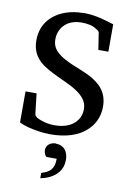

<svg xmlns="http://www.w3.org/2000/svg" viewBox="-102 -749 724 1077"><g transform="rotate(10 260.0 -210.5)"><path d="M281 -687C248 -687 217 -682 189 -673C113 -648 50 -590 50 -491C50 -383 130 -347 204 -311C241 -293 286 -275 319 -252C348 -232 380 -203 380 -158C380 -139 376 -122 369 -107C347 -63 298 -39 233 -39C204 -39 180 -44 160 -51C141 -58 119 -64 116 -85L103 -198H40V-21C54 -14 70 -8 88 -3C125 6 169 15 218 15C307 15 376 -8 421 -49C457 -81 483 -127 483 -188C483 -275 433 -317 374 -348C317 -377 235 -399 190 -439C169 -457 154 -479 154 -515C154 -532 157 -548 163 -562C181 -605 222 -633 283 -633C316 -633 347 -627 365 -614C369 -611 371 -610 372 -610C378 -607 386 -601 387 -594L402 -498H459V-654C406 -670 353 -688 283 -688ZM259 60C229 60 204 78 204 107C204 123 211 136 219 144H278C278 204 252 223 206 237V267C224 264 240 259 255 252C295 233 330 200 330 142C330 94 305 61 259 61Z"/></g></svg>

Font: Veleka
Style: Regular
Weight: 400
Designer: Stefan Peev, Context Ltd, 2016; SIL International, 1997-2014.
Foundry: Stefan Peev, Context Ltd, 2016
Version: Version 1.000